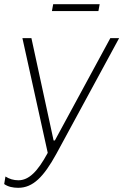

<svg xmlns="http://www.w3.org/2000/svg" viewBox="-38 -702 589 917"><path d="M49 195C120 195 171 142 231 33L531 -520H489L224 -31H218L112 -520H69L190 28C142 117 100 159 50 159C27 159 7 153 -12 141L-18 177C0 190 24 195 49 195ZM210 -649H432L438 -682H216Z"/></svg>

Font: Fixel Text 20240404 ExtraLight
Style: Italic
Weight: 200
Width: 4
Italic angle: -10°
Designer: AlfaBravo + MacPaw
Foundry: Kyrylo Tkachov, Marchela Mozhyna, Serhii Makarenko, Maria Weinstein, Zakhar Kryvoshyya
Version: Version 1.211;Glyphs 3.2 (3225)